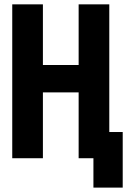

<svg xmlns="http://www.w3.org/2000/svg" viewBox="-20 -731 590 887"><path d="M36.6 0H178.2V-304.2H343.3V0H411.6V135.7H546.9V-121.1H484.9V-710.9H343.3V-430.7H178.2V-710.9H36.6Z"/></svg>

Font: Roboto Flex Super Cond Bold
Style: Regular
Weight: 700
Width: 3
Designer: Berlow after Robertson
Foundry: Google
Version: Version 3.000